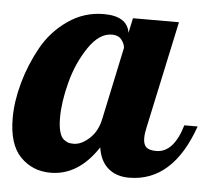

<svg xmlns="http://www.w3.org/2000/svg" viewBox="-43 -551 671 603"><g transform="rotate(5 292.5 -249.5)"><path d="M4 -155Q4 -208 20.5 -267Q37 -326 67 -380Q97 -434 148 -469.5Q199 -505 261 -505Q335 -505 343 -453L353 -500H498L425 -160Q421 -143 421 -128Q421 -108 430.5 -99.5Q440 -91 462 -91Q517 -91 543 -179H585Q522 0 384 0Q343 0 317.5 -22.5Q292 -45 286 -87Q225 6 137 6Q80 6 42 -33Q4 -72 4 -155ZM152 -169Q152 -142 157 -124.5Q162 -107 171 -100.5Q180 -94 186 -92.5Q192 -91 202 -91Q226 -91 251.5 -114.5Q277 -138 285 -179L333 -405Q332 -418 322 -430.5Q312 -443 292 -443Q252 -443 218.5 -393.5Q185 -344 168.5 -281.5Q152 -219 152 -169Z"/></g></svg>

Font: Lobster Two
Style: Bold Italic
Weight: 700
Designer: Pablo Impallari
Foundry: Pablo Impallari. www.impallari.com
Version: Version 1.006